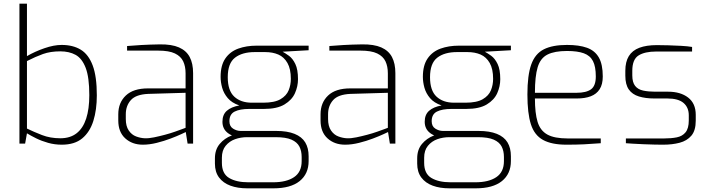

<svg xmlns="http://www.w3.org/2000/svg" viewBox="-20 -783 3870 1047"><path d="M317 6Q278 6 242.5 -4Q207 -14 177.5 -28.5Q148 -43 127 -56L117 0H86V-763H127V-477Q170 -502 222 -520Q274 -538 316 -538Q378 -538 420.5 -512Q463 -486 485.5 -426Q508 -366 508 -263Q508 -184 489 -123.5Q470 -63 428.5 -28.5Q387 6 317 6ZM309 -29Q363 -29 398 -56.5Q433 -84 450 -136.5Q467 -189 467 -264Q467 -362 447 -413.5Q427 -465 392 -484Q357 -503 309 -503Q255 -503 214.5 -488.5Q174 -474 127 -450V-82Q164 -64 209 -46.5Q254 -29 309 -29Z M759 6Q701 6 663 -28.5Q625 -63 625 -126V-160Q625 -223 666 -262Q707 -301 787 -301H992V-383Q992 -421 979 -448.5Q966 -476 934 -491.5Q902 -507 842 -507H673V-532Q706 -535 750 -537.5Q794 -540 851 -541Q916 -542 956 -524.5Q996 -507 1014.5 -472Q1033 -437 1033 -384V0H1003L993 -63Q991 -62 968.5 -51.5Q946 -41 910.5 -27.5Q875 -14 835 -4Q795 6 759 6ZM769 -29Q791 -28 820 -34Q849 -40 879 -48Q909 -56 934.5 -65Q960 -74 976 -80Q992 -86 992 -86V-277L788 -271Q721 -268 693.5 -237Q666 -206 666 -160V-134Q666 -95 682 -71.5Q698 -48 722 -39Q746 -30 769 -29Z M1328 244Q1276 244 1236.5 229.5Q1197 215 1174.5 185Q1152 155 1152 109V81Q1152 33 1178 2Q1204 -29 1243 -44Q1282 -59 1322 -59L1328 -35Q1293 -35 1262 -24Q1231 -13 1210.5 12Q1190 37 1190 77V105Q1190 164 1229.5 187.5Q1269 211 1334 211H1469Q1542 211 1583.5 183Q1625 155 1625 96V73Q1625 40 1612.5 16Q1600 -8 1569.5 -21.5Q1539 -35 1482 -35H1298Q1252 -35 1222.5 -57.5Q1193 -80 1193 -119Q1193 -158 1217 -179Q1241 -200 1285 -208Q1244 -222 1222 -248Q1200 -274 1191.5 -304.5Q1183 -335 1183 -364Q1183 -427 1209 -464.5Q1235 -502 1279.5 -518Q1324 -534 1379 -534H1663V-509L1521 -501Q1536 -493 1556 -478.5Q1576 -464 1590.5 -434Q1605 -404 1605 -351Q1605 -312 1588.5 -275Q1572 -238 1531.5 -213.5Q1491 -189 1419 -189H1339Q1288 -189 1259.5 -174.5Q1231 -160 1231 -122Q1231 -94 1251 -81.5Q1271 -69 1292 -69H1486Q1547 -69 1586.5 -53Q1626 -37 1644.5 -6.5Q1663 24 1663 69V95Q1663 165 1614 204.5Q1565 244 1471 244ZM1353 -223H1415Q1477 -223 1509.5 -242Q1542 -261 1554 -290.5Q1566 -320 1566 -353Q1566 -407 1547.5 -439.5Q1529 -472 1498 -485.5Q1467 -499 1426 -499H1369Q1301 -499 1261.5 -468.5Q1222 -438 1222 -362Q1222 -289 1257.5 -256Q1293 -223 1353 -223Z M1862 6Q1804 6 1766 -28.5Q1728 -63 1728 -126V-160Q1728 -223 1769 -262Q1810 -301 1890 -301H2095V-383Q2095 -421 2082 -448.5Q2069 -476 2037 -491.5Q2005 -507 1945 -507H1776V-532Q1809 -535 1853 -537.5Q1897 -540 1954 -541Q2019 -542 2059 -524.5Q2099 -507 2117.5 -472Q2136 -437 2136 -384V0H2106L2096 -63Q2094 -62 2071.5 -51.5Q2049 -41 2013.5 -27.5Q1978 -14 1938 -4Q1898 6 1862 6ZM1872 -29Q1894 -28 1923 -34Q1952 -40 1982 -48Q2012 -56 2037.5 -65Q2063 -74 2079 -80Q2095 -86 2095 -86V-277L1891 -271Q1824 -268 1796.5 -237Q1769 -206 1769 -160V-134Q1769 -95 1785 -71.5Q1801 -48 1825 -39Q1849 -30 1872 -29Z M2431 244Q2379 244 2339.5 229.5Q2300 215 2277.5 185Q2255 155 2255 109V81Q2255 33 2281 2Q2307 -29 2346 -44Q2385 -59 2425 -59L2431 -35Q2396 -35 2365 -24Q2334 -13 2313.5 12Q2293 37 2293 77V105Q2293 164 2332.5 187.5Q2372 211 2437 211H2572Q2645 211 2686.5 183Q2728 155 2728 96V73Q2728 40 2715.5 16Q2703 -8 2672.5 -21.5Q2642 -35 2585 -35H2401Q2355 -35 2325.5 -57.5Q2296 -80 2296 -119Q2296 -158 2320 -179Q2344 -200 2388 -208Q2347 -222 2325 -248Q2303 -274 2294.5 -304.5Q2286 -335 2286 -364Q2286 -427 2312 -464.5Q2338 -502 2382.5 -518Q2427 -534 2482 -534H2766V-509L2624 -501Q2639 -493 2659 -478.5Q2679 -464 2693.5 -434Q2708 -404 2708 -351Q2708 -312 2691.5 -275Q2675 -238 2634.5 -213.5Q2594 -189 2522 -189H2442Q2391 -189 2362.5 -174.5Q2334 -160 2334 -122Q2334 -94 2354 -81.5Q2374 -69 2395 -69H2589Q2650 -69 2689.5 -53Q2729 -37 2747.5 -6.5Q2766 24 2766 69V95Q2766 165 2717 204.5Q2668 244 2574 244ZM2456 -223H2518Q2580 -223 2612.5 -242Q2645 -261 2657 -290.5Q2669 -320 2669 -353Q2669 -407 2650.5 -439.5Q2632 -472 2601 -485.5Q2570 -499 2529 -499H2472Q2404 -499 2364.5 -468.5Q2325 -438 2325 -362Q2325 -289 2360.5 -256Q2396 -223 2456 -223Z M3069 6Q2988 6 2941 -20Q2894 -46 2875 -105.5Q2856 -165 2856 -268Q2856 -373 2877 -431.5Q2898 -490 2945.5 -514Q2993 -538 3072 -538Q3138 -538 3181 -522.5Q3224 -507 3245.5 -469.5Q3267 -432 3267 -366Q3267 -323 3250 -296.5Q3233 -270 3201.5 -258Q3170 -246 3126 -246H2897Q2897 -166 2911.5 -118.5Q2926 -71 2964.5 -49.5Q3003 -28 3076 -28H3256V-2Q3207 2 3164.5 4Q3122 6 3069 6ZM2897 -277H3124Q3177 -277 3203 -296Q3229 -315 3229 -366Q3229 -420 3213.5 -450Q3198 -480 3163.5 -492.5Q3129 -505 3072 -505Q3004 -505 2965.5 -485.5Q2927 -466 2912 -416.5Q2897 -367 2897 -277Z M3597 6Q3581 6 3551.5 5.5Q3522 5 3489.5 3.5Q3457 2 3430.5 0.5Q3404 -1 3393 -2V-28H3601Q3640 -28 3670.5 -34Q3701 -40 3718.5 -61.5Q3736 -83 3736 -126V-154Q3736 -197 3707.5 -221.5Q3679 -246 3619 -246H3548Q3500 -246 3464 -257Q3428 -268 3409 -295Q3390 -322 3390 -370V-397Q3390 -446 3409 -477Q3428 -508 3466.5 -522.5Q3505 -537 3562 -537Q3588 -537 3623.5 -536Q3659 -535 3695 -533Q3731 -531 3754 -527V-502H3558Q3496 -502 3462 -480.5Q3428 -459 3428 -397V-372Q3428 -334 3443.5 -314.5Q3459 -295 3487.5 -289Q3516 -283 3552 -283H3623Q3691 -283 3732.5 -251Q3774 -219 3774 -157V-125Q3774 -71 3750 -43Q3726 -15 3686 -4.5Q3646 6 3597 6Z"/></svg>

Font: Exo Thin ExtraLight
Style: Regular
Weight: 250
Version: Version 2.000